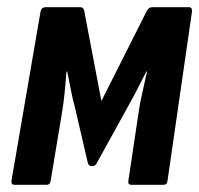

<svg xmlns="http://www.w3.org/2000/svg" viewBox="-20 -514 554 534"><path d="M21 0Q10 0 12 -12L93 -483Q96 -494 107 -494H203Q212 -494 214 -485L262 -233L389 -485Q395 -494 403 -494H505Q515 -494 514 -482L446 -12Q445 0 434 0H346Q335 0 337 -11L365 -198Q369 -227 376 -257Q383 -287 389 -315H387Q374 -289 361 -264Q348 -239 335 -216L250 -62Q246 -52 236 -52Q226 -52 224 -62L188 -217Q182 -238 177 -264.5Q172 -291 167 -315H165Q163 -288 160 -258Q157 -228 152 -198L121 -12Q120 0 109 0Z"/></svg>

Font: Sofia Sans Condensed ExtraBold
Style: Italic
Weight: 800
Italic angle: -9°
Version: Version 4.100